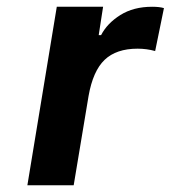

<svg xmlns="http://www.w3.org/2000/svg" viewBox="-20 -548 505 568"><path d="M148 -528H285L272 -444H279Q297 -479 336 -503.5Q375 -528 430 -528Q452 -528 465 -524L439 -397Q414 -404 387 -404Q324 -404 289.5 -371Q255 -338 242 -264L198 0H61Z"/></svg>

Font: Be Vietnam
Style: Bold Italic
Weight: 700
Italic angle: -9.66701°
Designer: Gabriel Lam
Foundry: TypeRant
Version: Version 3.000